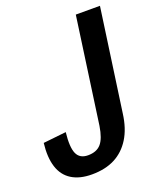

<svg xmlns="http://www.w3.org/2000/svg" viewBox="-139 -783 724 874"><g transform="rotate(-20 223.0 -345.5)"><path d="M155 9Q96 9 57.5 -15Q19 -39 4 -86Q-11 -133 -3 -201L108 -213Q100 -142 114 -110.5Q128 -79 168 -79Q210 -79 231.5 -104Q253 -129 262 -187L334 -700H451L381 -204Q372 -134 342.5 -86.5Q313 -39 266.5 -15Q220 9 155 9Z"/></g></svg>

Font: Pathway Extreme Condensed SemiBold
Style: Italic
Weight: 600
Width: 3
Italic angle: -8°
Version: Version 1.001;gftools[0.9.26]